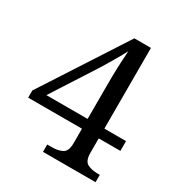

<svg xmlns="http://www.w3.org/2000/svg" viewBox="-168 -833 896 952"><g transform="rotate(30 279.5 -357.0)"><path d="M215 0V-42H243Q277 -42 301 -54.5Q325 -67 325 -114V-196H17V-237L326 -714H421V-252H545V-196H421V-114Q421 -67 445 -54.5Q469 -42 503 -42H516V0ZM89 -252H325V-437Q325 -466 325.5 -502.5Q326 -539 328 -576Q330 -613 332 -644Q327 -634 316 -614Q305 -594 291 -570.5Q277 -547 264 -525.5Q251 -504 242 -490Z"/></g></svg>

Font: Noto Serif Ahom
Style: Regular
Weight: 400
Designer: Monotype Design Team
Foundry: Monotype Imaging Inc.
Version: Version 2.007; ttfautohint (v1.8.4.7-5d5b)